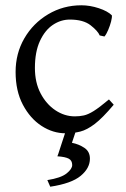

<svg xmlns="http://www.w3.org/2000/svg" viewBox="-20 -489 478 726"><path d="M410 -93Q368 -43 338.5 -20.5Q309 2 283.5 8.5Q258 15 228 15Q180 15 137 -13Q94 -41 66.5 -93Q39 -145 39 -217Q39 -287 72 -344Q105 -401 162 -435Q219 -469 288 -469Q320 -469 353.5 -458Q387 -447 403 -431Q404 -423 400 -407.5Q396 -392 389 -375.5Q382 -359 375 -351L357 -355Q350 -372 322.5 -393.5Q295 -415 244 -415Q210 -415 180 -395Q150 -375 131 -334Q112 -293 112 -232Q112 -177 133.5 -136Q155 -95 189.5 -72Q224 -49 263 -49Q281 -49 297 -52.5Q313 -56 334 -69Q355 -82 392 -113ZM170 217 159 192Q210 184 231.5 167Q253 150 253 135Q253 118 240 111Q227 104 197 102Q197 102 200.5 92.5Q204 83 212.5 55.5Q221 28 239 -25L277 -24L252 51Q278 56 299 70Q320 84 320 111Q320 147 285 176Q250 205 170 217Z"/></svg>

Font: ChillKai
Style: Regular
Weight: 400
Designer: ChillType
Foundry: 寒蝉字型
Version: Version 2.000